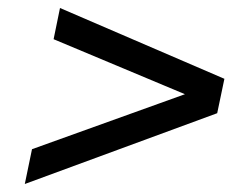

<svg xmlns="http://www.w3.org/2000/svg" viewBox="-20 -590 622 480"><path d="M42 -130 60 -217 505 -377 496 -332 114 -492 130 -570 541 -393 523 -307Z"/></svg>

Font: MOST Montserrat Medium
Style: Italic
Weight: 500
Italic angle: -11.3°
Designer: Julieta Ulanovsky
Foundry: Julieta Ulanovsky
Version: Version 8.000;March 11, 2024;FontCreator 15.0.0.2926 64-bit